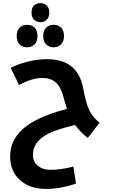

<svg xmlns="http://www.w3.org/2000/svg" viewBox="-20 -884 723 1230"><path d="M272.9 326.2Q170.4 326.2 107.7 269.3Q44.9 212.4 44.9 118.2Q44.9 64.9 66.2 20.8Q87.4 -23.4 128.2 -59.3Q168.9 -95.2 234.4 -126.2Q299.8 -157.2 409.2 -187Q393.6 -234.4 384.8 -268.1Q369.6 -327.1 337.2 -356Q304.7 -384.8 251 -384.8Q185.5 -384.8 102.1 -338.9L48.8 -449.2Q97.2 -474.6 160.2 -489.7Q223.1 -504.9 282.2 -504.9Q481 -504.9 514.2 -312Q531.2 -217.8 554 -173.6Q576.7 -129.4 618.2 -98.1L542 0Q493.2 -38.6 460.9 -84Q340.3 -53.2 291.5 -28.6Q242.7 -3.9 216.8 29.5Q190.9 63 190.9 109.9Q190.9 151.9 222.4 178Q253.9 204.1 303.2 204.1Q370.1 204.1 450.2 183.1L466.8 292Q369.6 326.2 272.9 326.2ZM238.8 -742.2Q214.8 -742.2 198.5 -757.3Q182.1 -772.5 182.1 -803.2Q182.1 -835 198.5 -849.4Q214.8 -863.8 238.8 -863.8Q264.6 -863.8 280.3 -847.7Q295.9 -831.5 295.9 -803.2Q295.9 -775.9 280.5 -759Q265.1 -742.2 238.8 -742.2ZM153.8 -581.1Q123 -581.1 105 -600.3Q86.9 -619.6 86.9 -652.8Q86.9 -686.5 104.7 -705.8Q122.6 -725.1 153.8 -725.1Q185.1 -725.1 202.6 -705.8Q220.2 -686.5 220.2 -652.8Q220.2 -619.6 201.9 -600.3Q183.6 -581.1 153.8 -581.1ZM324.2 -581.1Q293 -581.1 274.9 -600.3Q256.8 -619.6 256.8 -652.8Q256.8 -686.5 274.7 -705.8Q292.5 -725.1 324.2 -725.1Q354.5 -725.1 372.3 -706.1Q390.1 -687 390.1 -652.8Q390.1 -619.6 371.8 -600.3Q353.5 -581.1 324.2 -581.1Z"/></svg>

Font: Droid Arabic Kufi
Style: Bold
Weight: 700
Designer: Pascal Zoghbi
Foundry: Irfont.ir
Version: Version 1.00 February 28, 2013, initial release